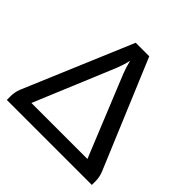

<svg xmlns="http://www.w3.org/2000/svg" viewBox="-182 -882 1047 1047"><g transform="rotate(45 341.0 -359.0)"><path d="M13 -29.5Q13 -59 25 -90.5L289.5 -717.5H394L655.5 -92.5Q668.5 -61 668.5 -30.5V0H13ZM119.5 -83H551.5L361.5 -549.5Q355.5 -564 349.2 -583.8Q343 -603.5 337.5 -626.5Q332 -603 325.8 -583.8Q319.5 -564.5 313.5 -549Z"/></g></svg>

Font: Lato Medium
Style: Regular
Weight: 500
Designer: Lukasz Dziedzic
Foundry: tyPoland Lukasz Dziedzic
Version: Version 2.006; 2014-01-15